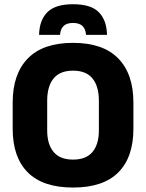

<svg xmlns="http://www.w3.org/2000/svg" viewBox="-20 -851 675 887"><path d="M317.4 15.4Q178.2 15.4 108.4 -54.5Q38.6 -124.4 38.6 -256.1V-377.5Q38.6 -509.4 108.7 -581.2Q178.8 -653 317.4 -653Q456 -653 526.2 -581.2Q596.3 -509.4 596.3 -377.5V-256.1Q596.3 -124.4 526.5 -54.5Q456.7 15.4 317.4 15.4ZM317.4 -113.7Q377.8 -113.7 407.3 -149Q436.8 -184.3 436.8 -248.6V-385.3Q436.8 -452.6 407.3 -488.6Q377.8 -524.6 317.4 -524.6Q257.1 -524.6 227.6 -488.6Q198 -452.6 198 -385.3V-248.6Q198 -184.3 227.6 -149Q257.1 -113.7 317.4 -113.7ZM317.4 -831.5Q400.1 -831.5 436.5 -794.6Q472.9 -757.7 474.3 -690H377.5Q375.8 -716.2 361.4 -730.6Q346.9 -745 317.4 -745Q287.5 -745 273.2 -730.5Q259 -716.1 257.4 -690H160.6Q161.9 -757.7 198.8 -794.6Q235.6 -831.5 317.4 -831.5Z"/></svg>

Font: Anek Latin Medium
Style: Regular
Weight: 500
Designer: Yesha Goshar
Foundry: Ek Type
Version: Version 1.003